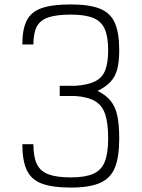

<svg xmlns="http://www.w3.org/2000/svg" viewBox="-20 -834 640 868"><path d="M300 14Q217 14 169 -4Q121 -22 101 -65Q81 -108 81 -182H131Q131 -125 146.5 -92.5Q162 -60 199 -46Q236 -32 300 -32Q364 -32 401 -48Q438 -64 453.5 -102.5Q469 -141 469 -208Q469 -277 455.5 -317.5Q442 -358 409.5 -377Q377 -396 320 -400H250V-446H320Q377 -450 409.5 -466Q442 -482 455.5 -516Q469 -550 469 -607Q469 -668 453.5 -703Q438 -738 401 -753Q364 -768 300 -768Q236 -768 199 -755.5Q162 -743 146.5 -714Q131 -685 131 -633H81Q81 -702 101 -741.5Q121 -781 169 -797.5Q217 -814 300 -814Q383 -814 431 -795Q479 -776 499 -731Q519 -686 519 -607Q519 -555 510 -521Q501 -487 479.5 -464Q458 -441 421 -423Q458 -405 479.5 -379Q501 -353 510 -312.5Q519 -272 519 -208Q519 -123 499 -75Q479 -27 431 -6.5Q383 14 300 14Z"/></svg>

Font: Victor Mono Thin Thin
Style: Regular
Weight: 250
Monospace: yes
Version: Version 1.561;gftools[0.9.30]